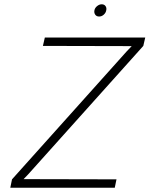

<svg xmlns="http://www.w3.org/2000/svg" viewBox="-20 -875 697 895"><path d="M454 -855Q443 -855 432.5 -846.5Q422 -838 420 -826Q418 -815 424 -806.5Q430 -798 442 -798Q454 -798 463.5 -806.5Q473 -815 475 -826Q478 -838 472 -846.5Q466 -855 454 -855ZM189 -700 180 -661 594 -660 571 -636 36 -39 28 0H515L523 -39L90 -40L112 -63L648 -661L657 -700Z"/></svg>

Font: Advent Pro Light
Style: Italic
Weight: 300
Italic angle: -12°
Version: Version 3.000